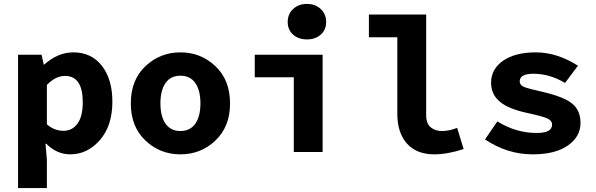

<svg xmlns="http://www.w3.org/2000/svg" viewBox="-20 -775 3040 979"><path d="M72 184V-496H192L203 -446H206Q275 -508 354 -508Q446 -508 499.5 -439.5Q553 -371 553 -256Q553 -134 489.5 -61Q426 12 338 12Q270 12 216 -42H212L219 39V184ZM304 -108Q348 -108 375 -144.5Q402 -181 402 -254Q402 -388 311 -388Q264 -388 219 -342V-141Q257 -108 304 -108Z M1078.5 -58.5Q1004 12 900 12Q796 12 721.5 -58.5Q647 -129 647 -248Q647 -367 721.5 -437.5Q796 -508 900 -508Q1004 -508 1078.5 -437.5Q1153 -367 1153 -248Q1153 -129 1078.5 -58.5ZM824 -144.5Q850 -107 900 -107Q950 -107 976 -144.5Q1002 -182 1002 -248Q1002 -314 976 -351.5Q950 -389 900 -389Q850 -389 824 -351.5Q798 -314 798 -248Q798 -182 824 -144.5Z M1478 0V-381H1279V-496H1625V0ZM1615.5 -598.5Q1588 -574 1545 -574Q1502 -574 1474.5 -598.5Q1447 -623 1447 -663Q1447 -703 1474.5 -729Q1502 -755 1545 -755Q1588 -755 1615.5 -729Q1643 -703 1643 -663Q1643 -623 1615.5 -598.5Z M2195 12Q2104 12 2055 -43Q2006 -98 2006 -194V-585H1861V-701H2153V-188Q2153 -145 2176 -126Q2199 -107 2234 -107Q2271 -107 2311 -123L2344 -15Q2261 12 2195 12Z M2696 12Q2567 12 2453 -64L2516 -156Q2611 -97 2716 -97Q2795 -97 2795 -139Q2795 -160 2771 -171Q2747 -182 2673 -198Q2573 -219 2528.5 -256.5Q2484 -294 2484 -353Q2484 -423 2545.5 -465.5Q2607 -508 2712 -508Q2820 -508 2927 -440L2861 -352Q2783 -399 2699 -399Q2630 -399 2630 -360Q2630 -341 2651.5 -332Q2673 -323 2745 -307Q2857 -281 2898.5 -246Q2940 -211 2940 -148Q2940 -78 2875.5 -33Q2811 12 2696 12Z"/></svg>

Font: TypoPRO Source Code Pro
Style: Bold
Weight: 700
Monospace: yes
Designer: Paul D. Hunt, Teo Tuominen
Foundry: Adobe Systems Incorporated
Version: Version 2.010;PS 1.0;hotconv 1.0.84;makeotf.lib2.5.63406